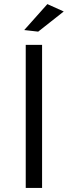

<svg xmlns="http://www.w3.org/2000/svg" viewBox="-20 -920 332 940"><path d="M98.6 0ZM106 -700.2H186V0H106ZM211.9 -899.9 292 -863.8 167 -765.1 98.6 -772.9Z"/></svg>

Font: Argentum Sans Light
Style: Regular
Weight: 300
Designer: Julieta Ulanovsky (Modified by Cristiano Sobral)
Foundry: Julieta Ulanovsky
Version: Version 1.000; ttfautohint (v1.5.65-e2d9)